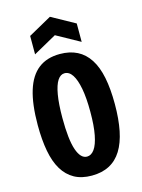

<svg xmlns="http://www.w3.org/2000/svg" viewBox="-132 -959 777 1047"><g transform="rotate(-15 257.0 -435.0)"><path d="M254 13Q196 13 155.5 -9.5Q115 -32 89 -75Q63 -118 51 -182Q39 -246 39 -329Q39 -447 62.5 -523Q86 -599 134 -636Q182 -673 255 -673Q311 -673 352.5 -652Q394 -631 421.5 -588.5Q449 -546 462 -482Q475 -418 475 -332Q475 -247 462 -182.5Q449 -118 422 -74.5Q395 -31 353 -9Q311 13 254 13ZM255 -94Q279 -94 297 -119Q315 -144 325 -195.5Q335 -247 335 -325Q335 -404 325 -457Q315 -510 297 -537.5Q279 -565 253 -565Q230 -565 213.5 -540Q197 -515 188 -463Q179 -411 179 -332Q179 -271 184 -226Q189 -181 199 -152Q209 -123 223 -108.5Q237 -94 255 -94ZM125 -706V-810L256 -883L388 -810V-706L256 -779Z"/></g></svg>

Font: Bricolage Grotesque 24pt Condensed
Style: Bold
Weight: 700
Width: 3
Designer: Mathieu Triay
Foundry: Atelier Triay
Version: Version 1.001;gftools[0.9.33.dev8+g029e19f]